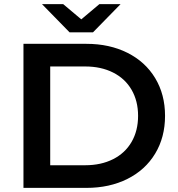

<svg xmlns="http://www.w3.org/2000/svg" viewBox="-20 -913 866 933"><path d="M94 -700H400Q512 -700 599 -656.5Q686 -613 734 -533.5Q782 -454 782 -350Q782 -246 734 -166.5Q686 -87 599 -43.5Q512 0 400 0H94ZM394 -110Q471 -110 529.5 -139.5Q588 -169 619.5 -223.5Q651 -278 651 -350Q651 -422 619.5 -476.5Q588 -531 529.5 -560.5Q471 -590 394 -590H224V-110ZM566 -893 432 -756H318L184 -893H287L375 -819L463 -893Z"/></svg>

Font: APTA Sans SemiBold
Style: Bold
Weight: 600
Version: Version 7.200